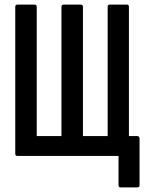

<svg xmlns="http://www.w3.org/2000/svg" viewBox="-20 -675 638 831"><path d="M502 136Q493 136 493 127V0H55Q46 0 46 -10V-645Q46 -655 55 -655H130Q139 -655 139 -645V-86H246V-645Q246 -655 255 -655H330Q339 -655 339 -645V-86H446V-645Q446 -655 454 -655H530Q538 -655 538 -645V-86H575Q579 -86 581.5 -83Q584 -80 584 -75V127Q584 136 575 136Z"/></svg>

Font: Sofia Sans Extra Condensed SemiBold
Style: Regular
Weight: 600
Designer: Botio Nikoltchev, Ani Petrova
Foundry: lettersoup
Version: Version 4.101